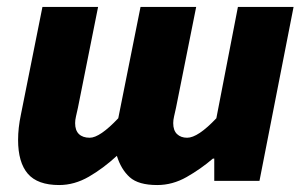

<svg xmlns="http://www.w3.org/2000/svg" viewBox="-20 -520 872 552"><path d="M824 -500 726 0H596V-64H592Q557 -34 516.5 -11Q476 12 432 12Q378 12 353 -10.5Q328 -33 316 -72Q277 -36 235.5 -12Q194 12 150 12Q88 12 60 -20.5Q32 -53 32 -118Q32 -152 40 -190L102 -500H262L204 -210Q201 -196 198.5 -185.5Q196 -175 196 -166Q196 -145 207 -134.5Q218 -124 238 -124Q267 -124 320 -180L384 -500H544L486 -210Q483 -196 480.5 -185.5Q478 -175 478 -166Q478 -145 489 -134.5Q500 -124 518 -124Q549 -124 602 -180L664 -500Z"/></svg>

Font: mr_Source Sans Pro
Style: Italic
Weight: 900
Italic angle: -11°
Designer: Paul D. Hunt
Foundry: Adobe Systems Incorporated
Version: Version 1.076;July 10, 2024;FontCreator 11.5.0.2430 64-bit